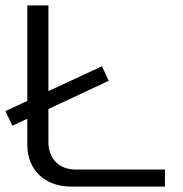

<svg xmlns="http://www.w3.org/2000/svg" viewBox="-22 -690 676 710"><path d="M-2 -279 24 -225 79 -251V-153C79 -62 144 0 241 0H588V-63H258C197 -63 157 -103 157 -164V-287L380 -391L355 -445L157 -353V-670H79V-317Z"/></svg>

Font: LT Wave Light
Style: Regular
Weight: 300
Designer: Daniel Lyons
Version: Version 2.5 (Glyphs App)